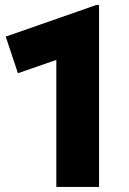

<svg xmlns="http://www.w3.org/2000/svg" viewBox="-20 -735 508 755"><path d="M201.5 0V-499.5L50.5 -447L2.5 -591L357.5 -715H369.5V0Z"/></svg>

Font: Geologica ExtraBold
Style: Regular
Weight: 800
Designer: Sindre Bremnes, Frode Helland
Foundry: Monokrom Skriftforlag AS
Version: Version 1.010;gftools[0.9.28]